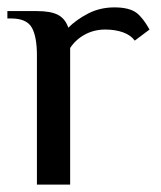

<svg xmlns="http://www.w3.org/2000/svg" viewBox="-20 -500 437 520"><path d="M80 -350Q80 -401 66 -425.5Q52 -450 10 -450H0V-470H80Q118 -470 137.5 -459.5Q157 -449 165 -425Q187 -447 219 -463.5Q251 -480 290 -480Q330 -480 350 -465Q367 -452 385 -420L345 -390Q334 -405 313 -412.5Q292 -420 265 -420Q235 -420 210 -406.5Q185 -393 170 -370V-340V0H80Z"/></svg>

Font: El Messiri
Style: Regular
Weight: 400
Designer: Mohamed Gaber
Foundry: Kief Type Foundry
Version: Version 2.006